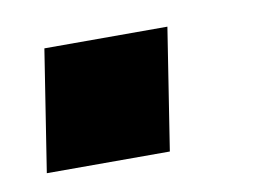

<svg xmlns="http://www.w3.org/2000/svg" viewBox="-35 -205 330 249"><g transform="rotate(-10 130.0 -80.0)"><path d="M10 0 35 -160H197L172 0Z"/></g></svg>

Font: Nunito Sans 12pt ExtraLight 12pt ExtraBold
Style: Italic
Weight: 800
Italic angle: -9°
Version: Version 3.101;gftools[0.9.27]